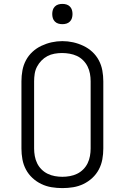

<svg xmlns="http://www.w3.org/2000/svg" viewBox="-20 -957 640 985"><path d="M300 8Q272 8 244.5 3.5Q217 -1 192 -13Q167 -25 146.5 -44Q126 -63 113 -87.5Q100 -112 95 -139.5Q90 -167 90 -195V-540Q90 -568 95 -595.5Q100 -623 113 -647.5Q126 -672 146.5 -691Q167 -710 192.5 -722Q218 -734 245 -740Q272 -746 300 -746Q328 -746 355 -740Q382 -734 407.5 -722Q433 -710 453.5 -691Q474 -672 487 -647.5Q500 -623 505 -595.5Q510 -568 510 -540V-195Q510 -167 505 -139.5Q500 -112 487 -87.5Q474 -63 453.5 -44Q433 -25 408 -13Q383 -1 355.5 3.5Q328 8 300 8ZM300 -50Q319 -50 338.5 -53.5Q358 -57 375.5 -65.5Q393 -74 407 -88Q421 -102 429.5 -119.5Q438 -137 441.5 -156.5Q445 -176 445 -195V-540Q445 -560 441.5 -579Q438 -598 429.5 -615.5Q421 -633 406.5 -647.5Q392 -662 374.5 -670Q357 -678 337.5 -681.5Q318 -685 298 -685Q279 -685 259.5 -681.5Q240 -678 223 -669Q206 -660 192.5 -646Q179 -632 170 -615Q161 -598 158 -578.5Q155 -559 155 -540V-195Q155 -176 158.5 -156.5Q162 -137 170.5 -119.5Q179 -102 193 -88Q207 -74 224.5 -65.5Q242 -57 261.5 -53.5Q281 -50 300 -50ZM300 -833Q289 -833 279 -836Q269 -839 261.5 -846.5Q254 -854 251 -864Q248 -874 248 -885Q248 -896 251 -906Q254 -916 261.5 -923.5Q269 -931 279 -934Q289 -937 300 -937Q311 -937 321 -934Q331 -931 338.5 -923.5Q346 -916 349 -906Q352 -896 352 -885Q352 -874 349 -864Q346 -854 338.5 -846.5Q331 -839 321 -836Q311 -833 300 -833Z"/></svg>

Font: Iosevka Slab Light Extended
Style: Regular
Weight: 300
Width: 7
Monospace: yes
Designer: Belleve Invis
Foundry: Belleve Invis
Version: Version 11.1.0; ttfautohint (v1.8.3)